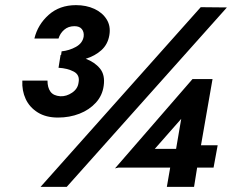

<svg xmlns="http://www.w3.org/2000/svg" viewBox="-20 -728 904 748"><path d="M666 -148H583L686 -265ZM441 -75H643L630 0H736L748 -75H812L828 -162H763L808 -420H730L428 -72ZM762 -700 138 0H240L864 -699ZM206 -270Q251 -270 289.5 -285Q328 -300 353.5 -328Q379 -356 384 -394Q390 -436 369.5 -461Q349 -486 314 -499Q350 -510 375 -532.5Q400 -555 406 -591Q412 -626 395.5 -652.5Q379 -679 347.5 -693.5Q316 -708 276 -708Q212 -708 169.5 -670Q127 -632 114 -578H208Q214 -598 230 -612Q246 -626 270 -626Q290 -626 299 -614.5Q308 -603 306 -586Q302 -560 276 -545.5Q250 -531 220 -528L218 -514H216L208 -464Q243 -462 267.5 -449Q292 -436 286 -406Q283 -382 261 -367Q239 -352 215 -353Q188 -355 176.5 -371Q165 -387 165 -414H67Q65 -375 80 -342.5Q95 -310 127 -290Q159 -270 206 -270Z"/></svg>

Font: Jost* 700 Bold Italic
Style: Bold Italic
Weight: 700
Italic angle: -10°
Version: Version 3.200; ttfautohint (v0.97) -l 8 -r 50 -G 200 -x 14 -